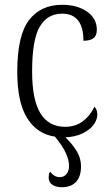

<svg xmlns="http://www.w3.org/2000/svg" viewBox="-20 -563 460 801"><path d="M253 10Q282 38 300 67.5Q318 97 318 131Q318 173 297.5 195.5Q277 218 238 218Q213 218 198 207.5Q183 197 183 178Q183 163 189 153Q206 176 229 176Q247 176 257.5 163Q268 150 268 129Q268 77 209 7Q135 -4 93.5 -70Q52 -136 52 -264Q52 -415 101 -479Q150 -543 239 -543Q302 -543 343 -514.5Q384 -486 384 -439Q384 -414 370 -403.5Q356 -393 328 -393Q328 -506 239 -506Q178 -506 146 -452Q114 -398 114 -265Q114 -147 148.5 -90.5Q183 -34 252 -34Q295 -34 326 -57.5Q357 -81 374 -118Q386 -106 386 -85Q386 -64 370.5 -42.5Q355 -21 324.5 -6.5Q294 8 253 10Z"/></svg>

Font: Noto Serif NarrowLight
Style: Regular
Weight: 300
Width: 4
Designer: Monotype Design Team
Foundry: Monotype Imaging Inc.
Version: Version 1.001